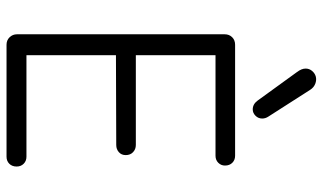

<svg xmlns="http://www.w3.org/2000/svg" viewBox="-220 -768 988 588"><g transform="rotate(90 274.0 -474.0)"><path d="M117 0Q103 0 94 -9.5Q85 -19 85 -32V-668Q85 -682 94 -691Q103 -700 117 -700H149V0ZM127 -640V-700H457Q470 -700 478.5 -691.5Q487 -683 487 -669Q487 -657 478.5 -648.5Q470 -640 457 -640ZM121 -335V-396H424Q437 -396 446 -387.5Q455 -379 455 -365Q455 -352 446 -344Q437 -336 424 -336ZM133 0V-61H460Q473 -61 481.5 -52.5Q490 -44 490 -31Q490 -17 481.5 -8.5Q473 0 460 0ZM315 -754Q299 -754 288 -769L201 -889Q195 -897 192.5 -903.5Q190 -910 190 -916Q190 -927 197 -935.5Q204 -944 214 -947Q225 -950 236.5 -945.5Q248 -941 255 -930L337 -802Q343 -793 343 -783Q343 -771 334.5 -762.5Q326 -754 315 -754Z"/></g></svg>

Font: National Park Light
Style: Regular
Weight: 300
Designer: Andrea Herstowski, Ben Hoepner
Version: Version 1.009